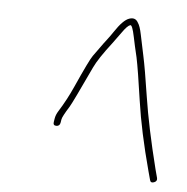

<svg xmlns="http://www.w3.org/2000/svg" viewBox="-38 -632 462 475"><g transform="rotate(5 192.5 -394.0)"><path d="M108.1 -313C113.7 -313 117 -316 118 -322L119.3 -330C120 -334.6 125.8 -345.7 136.8 -363.2C141.4 -370.7 157.8 -404.5 185.9 -464.7C193.3 -480.4 207.4 -501.7 228.2 -528.5C233.6 -535.5 240.5 -545 248.9 -556.9C257.2 -568.8 263.7 -575.5 268.4 -577C271.9 -578.6 275.7 -569.1 279.9 -548.5C282.5 -535.5 286.2 -519 291 -499C295.2 -479 300.9 -443.6 308.2 -392.8C315.5 -342.1 327.8 -284.8 345 -221L350.7 -200C351.8 -194.7 355.2 -193 360.9 -195C366.5 -197 368.8 -200.7 367.6 -206L362 -227C344.7 -295.6 332.3 -355 324.6 -405C317.6 -451 311.8 -484.2 307.4 -504.5C303 -524.8 299.3 -542 296.6 -556C293.8 -570 290.5 -579.7 286.7 -585C282 -593.7 274.7 -596.3 264.6 -592.8C254.5 -589.4 242.7 -577.4 229.2 -557C224.8 -550.3 219.9 -543.5 214.5 -536.5C209 -529.5 203.7 -522.3 198.6 -515C193.4 -507.7 188.2 -500.5 183 -493.4C177.7 -486.3 164.7 -459.5 143.8 -412.9C133.9 -390.8 122.6 -369.6 109.9 -349.5C105.9 -343.2 103.3 -336.7 102.3 -330L101 -322C100 -316 102.4 -313 108.1 -313Z"/></g></svg>

Font: Proton
Style: BkIt
Weight: 500
Version: Version 1.017